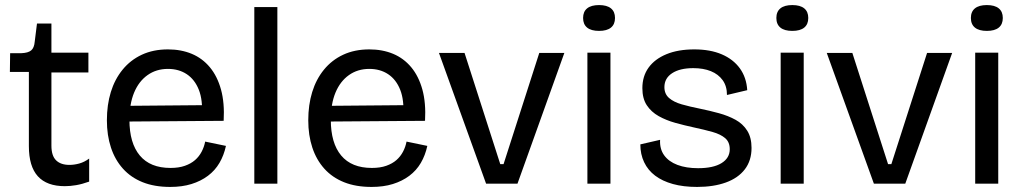

<svg xmlns="http://www.w3.org/2000/svg" viewBox="-20 -725 4035 758"><path d="M236 10Q165 10 129.5 -29Q94 -68 94 -148V-441H19L20 -515H64Q91 -516 103 -526Q115 -536 117 -560L126 -632H183V-517H329V-439H183V-150Q183 -110 201.5 -92Q220 -74 254 -74Q273 -74 293 -79.5Q313 -85 332 -99V-8Q304 2 280.5 6Q257 10 236 10Z M652 13Q590 13 543.5 -5.5Q497 -24 465.5 -59Q434 -94 418 -142.5Q402 -191 402 -250Q402 -311 417.5 -361.5Q433 -412 464 -450Q495 -488 540 -509Q585 -530 643 -530Q695 -530 737 -512.5Q779 -495 808.5 -459.5Q838 -424 852.5 -371.5Q867 -319 863 -248L459 -245V-307L806 -310L777 -269Q781 -330 765 -370.5Q749 -411 717.5 -432Q686 -453 643 -453Q597 -453 562.5 -428.5Q528 -404 509.5 -359.5Q491 -315 491 -252Q491 -160 532 -111Q573 -62 653 -62Q686 -62 710 -70.5Q734 -79 750 -93Q766 -107 776 -126Q786 -145 790 -166L872 -149Q864 -112 846.5 -82Q829 -52 801 -31Q773 -10 736 1.5Q699 13 652 13Z M984 0V-697H1075V0Z M1447 13Q1385 13 1338.5 -5.5Q1292 -24 1260.5 -59Q1229 -94 1213 -142.5Q1197 -191 1197 -250Q1197 -311 1212.5 -361.5Q1228 -412 1259 -450Q1290 -488 1335 -509Q1380 -530 1438 -530Q1490 -530 1532 -512.5Q1574 -495 1603.5 -459.5Q1633 -424 1647.5 -371.5Q1662 -319 1658 -248L1254 -245V-307L1601 -310L1572 -269Q1576 -330 1560 -370.5Q1544 -411 1512.5 -432Q1481 -453 1438 -453Q1392 -453 1357.5 -428.5Q1323 -404 1304.5 -359.5Q1286 -315 1286 -252Q1286 -160 1327 -111Q1368 -62 1448 -62Q1481 -62 1505 -70.5Q1529 -79 1545 -93Q1561 -107 1571 -126Q1581 -145 1585 -166L1667 -149Q1659 -112 1641.5 -82Q1624 -52 1596 -31Q1568 -10 1531 1.5Q1494 13 1447 13Z M1899 0 1713 -516H1814L1955 -77H1968L2109 -516H2208L2023 0Z M2299 0V-517H2390V0ZM2345 -603Q2314 -603 2298 -616Q2282 -629 2282 -654Q2282 -679 2298 -692Q2314 -705 2345 -705Q2376 -705 2392 -692Q2408 -679 2408 -654Q2408 -629 2392 -616Q2376 -603 2345 -603Z M2732 13Q2678 13 2636.5 1.5Q2595 -10 2566.5 -31.5Q2538 -53 2523 -84.5Q2508 -116 2508 -155L2586 -173Q2584 -137 2602 -112Q2620 -87 2654.5 -74Q2689 -61 2736 -61Q2796 -61 2828.5 -81Q2861 -101 2861 -136Q2861 -164 2843 -179.5Q2825 -195 2793 -204Q2761 -213 2719 -222Q2682 -230 2646 -240Q2610 -250 2580.5 -266.5Q2551 -283 2533.5 -309.5Q2516 -336 2516 -377Q2516 -424 2540.5 -458Q2565 -492 2611 -511Q2657 -530 2721 -530Q2784 -530 2829.5 -510.5Q2875 -491 2901 -455Q2927 -419 2930 -369L2850 -350Q2850 -385 2833 -408.5Q2816 -432 2786.5 -444Q2757 -456 2717 -456Q2664 -456 2633.5 -436Q2603 -416 2603 -381Q2603 -354 2621.5 -338Q2640 -322 2671.5 -313Q2703 -304 2743 -296Q2782 -288 2818.5 -278Q2855 -268 2884 -252Q2913 -236 2930 -209Q2947 -182 2947 -141Q2947 -91 2920.5 -56.5Q2894 -22 2845.5 -4.5Q2797 13 2732 13Z M3062 0V-517H3153V0ZM3108 -603Q3077 -603 3061 -616Q3045 -629 3045 -654Q3045 -679 3061 -692Q3077 -705 3108 -705Q3139 -705 3155 -692Q3171 -679 3171 -654Q3171 -629 3155 -616Q3139 -603 3108 -603Z M3430 0 3244 -516H3345L3486 -77H3499L3640 -516H3739L3554 0Z M3830 0V-517H3921V0ZM3876 -603Q3845 -603 3829 -616Q3813 -629 3813 -654Q3813 -679 3829 -692Q3845 -705 3876 -705Q3907 -705 3923 -692Q3939 -679 3939 -654Q3939 -629 3923 -616Q3907 -603 3876 -603Z"/></svg>

Font: Bricolage Grotesque 28pt
Style: Regular
Weight: 400
Version: Version 1.001;gftools[0.9.33.dev8+g029e19f]